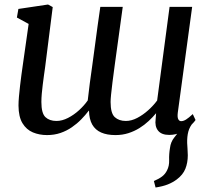

<svg xmlns="http://www.w3.org/2000/svg" viewBox="-20 -588 931 850"><path d="M668.7 242.1 661.3 213.4Q683.7 203.9 697.5 193.3Q711.4 182.8 719.5 166.2Q729.7 146.7 728.8 120.6Q727.9 94.4 732.5 67.3Q735.7 40.4 751.2 21.2Q766.6 2 776.9 -11.9L837.8 -48.8Q819.7 -27.7 813.8 -5.7Q807.9 16.3 808.6 45Q808.9 57.3 810.2 71.7Q811.4 86.1 811.4 99.4Q811.4 132.1 800.7 159.1Q790 186 762.1 206.8Q744.2 220 722.5 228.6Q700.8 237.2 668.7 242.1ZM179.7 -290.1Q177.4 -273.3 174.5 -253.3Q171.7 -233.4 169.2 -212.8Q166.7 -192.2 164.9 -172.7Q163.2 -153.1 163.2 -136.6Q163.2 -86.3 181.2 -69.4Q199.2 -52.5 230.1 -52.5Q254.9 -52.5 281 -65.9Q307.2 -79.3 330 -100.1Q352.8 -121 368.4 -143.4Q372.2 -179.8 377.6 -219.8Q383 -259.8 388.4 -297.7Q394.6 -342.1 400.4 -386.4Q406.1 -430.7 412.1 -473.6Q418.1 -516.6 424.1 -557.6H523.4Q512.3 -477 503.7 -414.1Q495 -351.2 488.5 -304Q482 -256.8 477.9 -223.5Q473.9 -190.3 471.7 -169.1Q469.6 -147.9 469.6 -136.6Q469.6 -86.3 488.2 -69.4Q506.7 -52.5 537.2 -52.5Q562 -52.5 587.7 -66Q613.4 -79.5 636.4 -100.2Q659.4 -120.9 675.7 -143.1L730.7 -557.6H830.7L767 -88.6Q764.7 -69.1 769.1 -60.4Q773.5 -51.6 782 -51.6Q792 -51.6 803.5 -58.7Q815 -65.8 833.4 -82.9L845.7 -56.7Q841.6 -49.7 825.7 -33.7Q809.8 -17.8 785 -4.2Q760.1 9.3 729.2 9.3Q694.8 9.3 679.7 -9.8Q664.5 -28.8 669.1 -61.2L671.1 -86.8Q656.7 -69.5 638.1 -52.2Q619.6 -34.8 597 -20.8Q574.3 -6.8 548 1.6Q521.6 10 491.1 10Q453.4 10 427.7 -1.4Q401.9 -12.8 388.3 -36.6Q374.8 -60.5 374 -97.7H372.7Q358.1 -78.4 339.5 -59.4Q320.9 -40.3 298 -24.6Q275.1 -8.8 247.8 0.6Q220.4 10 188.3 10Q154.2 10 125.6 -1.9Q97 -13.9 79.6 -42.4Q62.2 -70.8 61.9 -120.7Q61.9 -137.8 63.9 -160.7Q65.9 -183.5 68.8 -208.2Q71.7 -232.9 74.7 -255.5Q77.7 -278 80.1 -294.1L106.8 -482.1L54.8 -510.4L61.4 -548.4L192.7 -568L213.4 -556.7Z"/></svg>

Font: Merriweather Light
Style: Italic
Weight: 300
Italic angle: -7.8°
Designer: Eben Sorkin
Foundry: Eben Sorkin
Version: Version 2.101